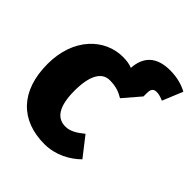

<svg xmlns="http://www.w3.org/2000/svg" viewBox="-235 -1030 1213 1213"><g transform="rotate(45 371.5 -424.0)"><path d="M589 -870C464 -870 408 -806 402 -705C378 -715 351 -719 318 -719C157 -719 12 -583 12 -351C12 -108 145 22 356 22C456 22 540 -26 594 -80L494 -208C453 -175 416 -150 371 -150C293 -150 252 -216 252 -351C252 -484 291 -556 363 -556C422 -556 455 -541 489 -521L586 -634V-663C586 -697 596 -713 625 -713C645 -713 664 -707 687 -697L743 -833C706 -853 656 -870 589 -870Z"/></g></svg>

Font: Fira Sans Ultra
Style: Regular
Weight: 950
Designer: Carrois Corporate & Edenspiekermann AG
Foundry: Carrois Corporate GbR & Edenspiekermann AG
Version: Version 4.203;PS 004.203;hotconv 1.0.88;makeotf.lib2.5.64775